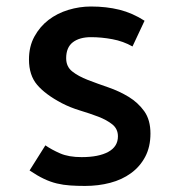

<svg xmlns="http://www.w3.org/2000/svg" viewBox="-20 -581 563 605"><path d="M73.2 -43.9 123 -123Q142.6 -109.4 169.4 -97.7Q196.3 -85.9 237.3 -85.9Q291 -85.9 321.3 -102.5Q351.6 -119.1 351.6 -151.4Q351.6 -174.8 334 -189Q316.4 -203.1 289.6 -213.4Q262.7 -223.6 231.9 -232.9Q201.2 -242.2 174.8 -255.9Q123 -283.2 97.2 -313.5Q71.3 -343.8 71.3 -393.6Q71.3 -434.6 88.4 -465.8Q105.5 -497.1 132.8 -518.1Q160.2 -539.1 195.3 -549.8Q230.5 -560.5 266.6 -560.5Q315.4 -560.5 356.4 -550.3Q397.5 -540 435.5 -515.6L397.5 -434.6Q368.2 -451.2 334 -457.5Q299.8 -463.9 266.6 -463.9Q230.5 -463.9 209.5 -447.8Q188.5 -431.6 188.5 -397.5Q188.5 -371.1 207.5 -356Q226.6 -340.8 256.8 -329.1Q287.1 -317.4 321.3 -305.7Q355.5 -293.9 385.3 -275.9Q415 -257.8 434.6 -230.5Q454.1 -203.1 454.1 -160.2Q454.1 -118.2 437.5 -86.9Q420.9 -55.7 392.6 -35.2Q364.3 -14.6 327.1 -4.9Q290 4.9 248 4.9Q222.7 4.9 201.2 3.4Q179.7 2 159.2 -2.9Q138.7 -7.8 118.2 -17.6Q97.7 -27.3 73.2 -43.9Z"/></svg>

Font: Allerta
Style: Medium
Weight: 500
Designer: Matt McInerney
Foundry: Matt McInerney
Version: Version 1.0